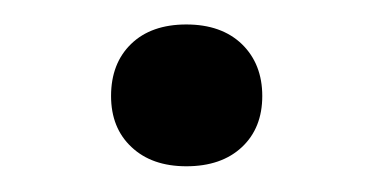

<svg xmlns="http://www.w3.org/2000/svg" viewBox="-20 -126 298 153"><path d="M128.5 6.5Q101 6.5 84.8 -8.8Q68.5 -24 68.5 -49.5Q68.5 -75.5 84.5 -91Q100.5 -106.5 128.5 -106.5Q156.5 -106.5 172.8 -90.8Q189 -75 189 -49.5Q189 -24 172.8 -8.8Q156.5 6.5 128.5 6.5Z"/></svg>

Font: Encode Sans Expanded Expanded
Style: Regular
Weight: 400
Width: 7
Designer: Multiple Designers
Foundry: Impallari Type
Version: Version 3.000; ttfautohint (v1.8.3) -l 8 -r 50 -G 200 -x 14 